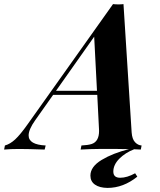

<svg xmlns="http://www.w3.org/2000/svg" viewBox="-112 -733 785 941"><path d="M349.6 -553.2 162.6 -288.1H363.3ZM443.4 107.9Q443.4 138.2 477.1 138.2Q510.7 138.2 550.3 116.2L561 132.8Q492.2 188 415 188Q376 187.5 353.5 171.9Q331.1 156.2 331.1 127.9Q331.1 84 386.2 50.8Q441.4 17.6 520 -2Q370.6 -5.4 283.2 0L287.1 -20Q319.3 -21.5 337.4 -27.3Q373.5 -39.6 373.5 -91.3Q373.5 -99.6 373 -104L364.7 -268.1H148.4L60.1 -143.1Q28.3 -98.1 28.3 -69.3Q28.3 -23.9 111.8 -20L106.9 0Q22.9 -2.9 -18.6 -2.9Q-60.1 -2.9 -91.8 0L-87.9 -20Q-62.5 -26.9 -37.6 -49.8Q-12.7 -72.8 24.9 -126L441.9 -712.9Q455.1 -711.4 468.8 -711.4Q482.4 -711.4 493.2 -712.9L533.2 -84Q535.6 -51.3 549.8 -36.1Q564 -21 582 -20L578.1 0Q563.5 -1 545.4 -1.5Q502 15.6 472.7 44.9Q443.4 74.7 443.4 107.9Z"/></svg>

Font: PlayfairDisplay-BoldItalic
Style: Bold Italic
Weight: 700
Italic angle: -14.9847°
Designer: Claus Eggers Sørensen
Foundry: Claus Eggers Sørensen
Version: Version 1.002;PS 001.002;hotconv 1.0.70;makeotf.lib2.5.58329